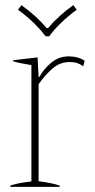

<svg xmlns="http://www.w3.org/2000/svg" viewBox="-20 -726 369 746"><path d="M50 -688 63 -706Q121 -665 161 -617H167Q207 -665 265 -706L278 -688Q212 -640 171 -585H157Q116 -640 50 -688ZM20 -5Q53 -16 102 -21V-473Q52 -481 31 -488V-492L126 -503L130 -427H133Q148 -456 178 -481.5Q208 -507 247 -507Q283 -507 309 -490L303 -468Q283 -485 251 -485Q214 -485 185.5 -461Q157 -437 130 -399V-22Q183 -15 212 -5V0H20Z"/></svg>

Font: Trirong Thin
Style: Regular
Weight: 250
Designer: Katatrad Team
Foundry: CadsonDemak
Version: Version 1.001